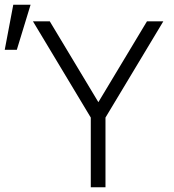

<svg xmlns="http://www.w3.org/2000/svg" viewBox="-114 -790 734 810"><path d="M269 0H331V-294L575 -700H506L301 -359L96 -700H25L269 -294ZM15 -770H-58L-94 -580H-43Z"/></svg>

Font: CommitMonoV143 ExtLt
Style: Regular
Weight: 200
Monospace: yes
Designer: Eigil Nikolajsen
Foundry: Eigil Nikolajsen
Version: Version 1.143